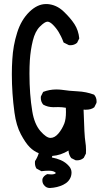

<svg xmlns="http://www.w3.org/2000/svg" viewBox="-20 -798 540 958"><path d="M270 -263.7 246.6 -263.2Q218.3 -263.2 195.8 -275.9Q183.6 -290 183.6 -309.6Q183.6 -312.5 184.1 -316.9L195.3 -339.4Q226.6 -351.6 260.7 -351.6Q274.9 -351.6 287.1 -350.1Q325.7 -344.2 367.7 -342.3Q410.2 -340.3 449.2 -325.7L450.2 -324.7Q461.9 -311.5 461.9 -292Q461.9 -289.1 461.4 -284.7L450.7 -263.2L449.7 -262.2Q434.6 -250.5 407.2 -250.5Q402.3 -250.5 397 -251Q400.9 -118.2 405.8 -91.3Q409.2 -70.8 409.2 -49.8Q409.2 -41.5 408.7 -31.7L397.9 -10.3L397 -9.8Q383.8 2 364.3 2Q361.3 2 356.9 1.5L335.4 -9.3Q322.8 -25.9 321.8 -46.9Q283.2 -22.9 240.7 -20L238.8 -12.2Q262.7 -7.8 283.2 1Q307.1 11.2 324.2 30.8Q336.9 44.9 336.9 63Q336.9 71.3 334.5 80.6Q325.7 109.4 295.4 124Q266.1 138.2 229 140.1H228.5Q210 140.1 198.7 124.5Q191.4 115.2 191.4 101.6Q191.4 95.7 192.6 92.8Q193.8 89.8 196 86.4Q198.2 83 201.2 80.1Q207 74.7 215.8 70.8Q227.5 72.3 235.8 72.3Q252 72.3 257.8 66.4Q258.3 65.4 258.3 65.4Q258.3 64.5 256.8 62.7Q255.4 61 251 59.1Q241.7 53.7 220.7 53.7Q207 53.7 186.5 56.2L162.1 43L161.1 41.5Q154.3 29.8 154.3 14.6Q154.3 11.2 154.8 5.9Q167.5 -13.7 173.3 -33.7Q148.9 -43 128.2 -63.7Q107.4 -84.5 84.2 -127.9Q61 -171.4 52.2 -236.3Q39.1 -332 39.1 -427.7Q39.1 -466.3 41.5 -502Q45.4 -571.3 65.4 -634.3Q85 -698.2 127 -739.3Q167 -777.8 209.5 -777.8Q212.4 -777.8 215.8 -777.8Q261.2 -774.9 296.9 -741.2Q331.5 -708.5 351.6 -677.5Q371.6 -646.5 375.5 -606.4L364.7 -584.5Q350.6 -572.3 331.1 -572.3Q328.1 -572.3 323.7 -572.8L297.4 -585.9Q290.5 -604.5 284.4 -616.5Q278.3 -628.4 272.9 -637.7Q260.3 -658.7 242.7 -675.8Q228 -689.9 216.8 -689.9Q203.6 -689.9 178.7 -665Q155.3 -641.6 143.8 -595.2Q132.3 -548.8 128.9 -497.1Q127 -466.8 127 -430.7Q127 -326.7 141.1 -242.2Q151.4 -179.2 181.6 -144Q211.4 -109.9 231.9 -109.9Q252.4 -109.9 270.8 -131.1Q289.1 -152.3 300.8 -181.6Q309.1 -203.6 309.1 -238.8Q309.1 -249 308.6 -260.3Q290 -263.7 270 -263.7Z"/></svg>

Font: Bakudai
Style: Medium
Weight: 500
Version: Version 1.48